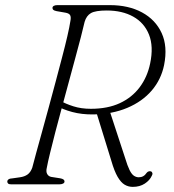

<svg xmlns="http://www.w3.org/2000/svg" viewBox="-20 -720 681 750"><path d="M198.5 -308 215.5 -326.5Q236 -314.5 266.5 -304.8Q297 -295 335 -295Q400.5 -295 448 -317Q495.5 -339 525.5 -379Q555.5 -419 566.5 -472Q580.5 -538.5 562 -584.8Q543.5 -631 500.5 -655Q457.5 -679 397 -679Q353 -679 335.2 -668.8Q317.5 -658.5 310.5 -634.5Q305.5 -612 296 -575.5Q286.5 -539 274.2 -493.8Q262 -448.5 248.5 -398.8Q235 -349 221.5 -299.2Q208 -249.5 196.2 -204.2Q184.5 -159 175.8 -123.2Q167 -87.5 163 -65.5Q159 -50 164.2 -40.5Q169.5 -31 180 -29L215 -23.5Q223.5 -22 227.8 -19Q232 -16 232 -11Q232 -6 226.5 -3Q221 0 212.5 0H23Q15 0 11.8 -3Q8.5 -6 8.5 -10.5Q8.5 -16 13.5 -19.5Q18.5 -23 30 -23.5L58 -27.5Q76 -30 87.8 -38.5Q99.5 -47 106 -65Q111.5 -87 121.5 -123Q131.5 -159 144 -204.5Q156.5 -250 170.2 -300Q184 -350 197.2 -400.2Q210.5 -450.5 222.5 -496Q234.5 -541.5 243 -578.2Q251.5 -615 255 -638Q258 -653 254 -660.5Q250 -668 235.5 -670.5L201 -676.5Q191.5 -678.5 188.2 -681.5Q185 -684.5 185 -689Q185 -694 190 -697Q195 -700 204 -700H409Q482 -700 534.8 -671.5Q587.5 -643 611.5 -590.8Q635.5 -538.5 621 -466Q609.5 -409.5 572.8 -366.5Q536 -323.5 477.5 -298.8Q419 -274 344 -273Q299.5 -272.5 262.2 -282.5Q225 -292.5 198.5 -308ZM356.5 -281 408 -288 468.5 -103.5Q478 -72 486.2 -55.5Q494.5 -39 503.5 -33.2Q512.5 -27.5 522 -27.5Q532 -27.5 539.5 -31.8Q547 -36 553 -45Q556 -49 560.8 -50.5Q565.5 -52 569.5 -50.5Q574 -49 575.2 -44Q576.5 -39 573 -33.5Q565 -15.5 545.5 -2.8Q526 10 498.5 10Q481.5 10 467 1.5Q452.5 -7 439.5 -29.2Q426.5 -51.5 415 -91.5Z"/></svg>

Font: Fraunces ExtraLight
Style: Italic
Weight: 250
Italic angle: -16°
Version: Version 1.000;[b76b70a41]